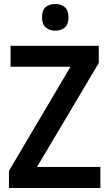

<svg xmlns="http://www.w3.org/2000/svg" viewBox="-20 -944 549 964"><path d="M484 0H25V-86L334 -609H33V-714H476V-628L166 -106H484ZM258 -924Q287 -924 305.5 -908Q324 -892 324 -857Q324 -822 305.5 -806Q287 -790 258 -790Q229 -790 210 -806Q191 -822 191 -857Q191 -893 209.5 -908.5Q228 -924 258 -924Z"/></svg>

Font: Noto Sans Gurmukhi UI SemiCondensed SemiBold
Style: Regular
Weight: 600
Width: 4
Designer: Jelle Bosma - Monotype Design Team
Foundry: Monotype Imaging Inc.
Version: Version 2.004; ttfautohint (v1.8.4.7-5d5b)